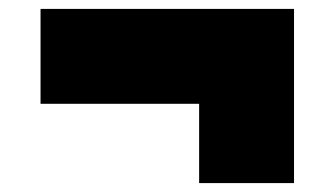

<svg xmlns="http://www.w3.org/2000/svg" viewBox="-20 -478 751 431"><path d="M640 -67H427V-245H71V-458H640Z"/></svg>

Font: Notable
Style: Regular
Weight: 400
Designer: Multiple Designers
Foundry: Google, Inc.
Version: Version 1.100